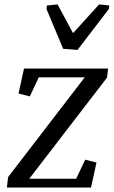

<svg xmlns="http://www.w3.org/2000/svg" viewBox="-20 -835 507 855"><path d="M357.4 -490.7H152.8L112.8 -405.8L62.5 -418.5L86.9 -529.8H461.4L456.5 -489.3L110.4 -39.1H319.3L359.4 -124L409.7 -111.3L385.3 0H10.7L16.1 -46.4ZM189 -810.5 236.3 -815.4 305.2 -687.5 421.4 -815.4 466.8 -810.5 464.8 -794.9 325.2 -612.8 261.2 -617.7 187 -794.9Z"/></svg>

Font: NoticiaText-Italic
Style: Italic
Weight: 400
Italic angle: -8°
Designer: JM Sole
Foundry: JM Sole
Version: Version 1.003